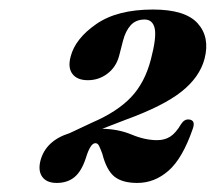

<svg xmlns="http://www.w3.org/2000/svg" viewBox="-20 -734 464 413"><path d="M67 -388.5Q78.5 -431.5 129.5 -447.5L178.5 -470.5Q232 -493.5 261.8 -524.8Q291.5 -556 304.5 -606Q317 -653.5 312.8 -672.8Q308.5 -692 291 -692Q272.5 -692 261.2 -679.8Q250 -667.5 244.5 -646L236 -613Q229.5 -589.5 211 -575.5Q192.5 -561.5 169 -561.5Q146 -561.5 135.8 -575Q125.5 -588.5 132 -612.5Q142 -651 187 -682.2Q232 -713.5 309 -713.5Q378.5 -713.5 405.2 -683.8Q432 -654 420 -607.5Q409.5 -568 370.5 -537Q331.5 -506 250.5 -476.5L200 -457Q234.5 -456.5 263.2 -444.5Q292 -432.5 318 -432.5Q334 -432.5 346 -440Q358 -447.5 369.5 -467Q376.5 -478 386.5 -477Q401.5 -475.5 394.5 -456.5Q372.5 -393 342.5 -366.8Q312.5 -340.5 275.5 -340.5Q243 -340.5 226 -354.2Q209 -368 200 -403.5Q195.5 -415.5 192.8 -420.8Q190 -426 185 -426Q174.5 -426 165 -395Q155.5 -365.5 140.2 -353Q125 -340.5 102 -340.5Q80.5 -340.5 71 -353.5Q61.5 -366.5 67 -388.5Z"/></svg>

Font: Fraunces 144pt S050
Style: Bold Italic
Weight: 700
Italic angle: -16°
Version: Version 1.000; ttfautohint (v1.8.3)